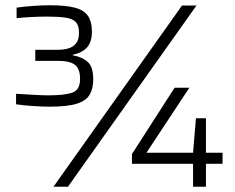

<svg xmlns="http://www.w3.org/2000/svg" viewBox="-20 -709 892 729"><path d="M169 -304Q141 -304 104.5 -306.5Q68 -309 41 -313V-353Q73 -351 107.5 -349Q142 -347 164 -347Q224 -347 254 -357Q284 -367 284 -409Q284 -448 264.5 -463Q245 -478 199 -478H114V-520H199Q221 -520 239 -525Q257 -530 268.5 -544Q280 -558 280 -585Q280 -612 268 -625Q256 -638 229.5 -642Q203 -646 158 -646Q133 -646 101.5 -644.5Q70 -643 43 -640V-680Q69 -684 105 -686.5Q141 -689 170 -689Q231 -689 265.5 -679.5Q300 -670 314.5 -648Q329 -626 329 -590Q329 -549 310 -528.5Q291 -508 256 -501V-499Q292 -493 313 -474Q334 -455 334 -408Q334 -374 321 -350.5Q308 -327 272.5 -315.5Q237 -304 169 -304ZM183 0 671 -688H726L238 0ZM713 0V-87H481V-124L643 -376H699L536 -129H713L724 -260H762V-129H825V-87H762V0Z"/></svg>

Font: Saira SemiExpanded Light
Style: Regular
Weight: 300
Width: 6
Designer: Hector Gatti with collaboration of the Omnibus-Type team
Foundry: Omnibus-Type
Version: Version 1.101